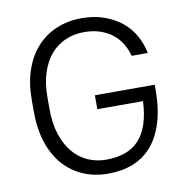

<svg xmlns="http://www.w3.org/2000/svg" viewBox="-80 -785 850 869"><g transform="rotate(-10 345.0 -350.0)"><path d="M350 7Q287 7 235 -15Q183 -37 145 -79.5Q107 -122 86 -184.5Q65 -247 65 -328V-382Q65 -459 86 -519.5Q107 -580 145 -621.5Q183 -663 235.5 -685Q288 -707 350 -707Q408 -707 454.5 -690.5Q501 -674 535 -646Q569 -618 590 -580Q611 -542 619 -500H545Q537 -530 521.5 -556Q506 -582 481.5 -601.5Q457 -621 424.5 -632Q392 -643 350 -643Q304 -643 265 -626Q226 -609 197.5 -576Q169 -543 153 -494Q137 -445 137 -382V-328Q137 -261 153.5 -210.5Q170 -160 198.5 -126Q227 -92 266 -74.5Q305 -57 350 -57Q398 -57 436 -70Q474 -83 500.5 -111Q527 -139 542 -183Q557 -227 560 -289H350V-353H625V-330Q625 -244 605.5 -180.5Q586 -117 550.5 -75.5Q515 -34 464 -13.5Q413 7 350 7Z"/></g></svg>

Font: PT Root UI
Style: Regular
Weight: 400
Designer: Vitaly Kuzmin
Foundry: ParaType Ltd.
Version: Version 2.001G